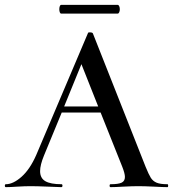

<svg xmlns="http://www.w3.org/2000/svg" viewBox="-32 -770 712 790"><path d="M657 0Q639 0 603 -2Q561 -4 537 -4Q513 -4 475 -2Q441 0 423 0Q419 0 419 -6Q419 -12 423 -12Q455 -12 468.5 -18.5Q482 -25 482 -42Q482 -56 471 -84L382 -307H222L149 -130Q133 -91 133 -66Q133 -37 154.5 -24.5Q176 -12 221 -12Q225 -12 225 -6Q225 0 220 0Q207 0 167 -2Q119 -4 94 -4Q70 -4 38 -2Q10 0 -8 0Q-12 0 -12 -6Q-12 -12 -8 -12Q22 -12 56.5 -42.5Q91 -73 117 -132L330 -634Q330 -637 338 -637Q347 -637 350 -633L567 -84Q580 -52 588.5 -38.5Q597 -25 612 -18.5Q627 -12 657 -12Q660 -12 660 -6Q660 0 657 0ZM232 -332H372L303 -506ZM212 -732Q212 -739 214 -744.5Q216 -750 220 -750H452Q456 -750 458.5 -744.5Q461 -739 461 -732Q461 -725 458.5 -719.5Q456 -714 452 -714H220Q216 -714 214 -719.5Q212 -725 212 -732Z"/></svg>

Font: Cormorant Upright SemiBold
Style: Regular
Weight: 600
Designer: Christian Thalmann (Catharsis Fonts)
Foundry: Catharsis Fonts
Version: Version 3.302